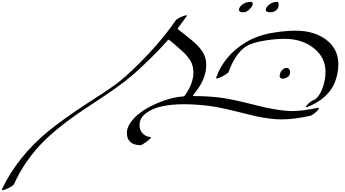

<svg xmlns="http://www.w3.org/2000/svg" viewBox="-1058 -1240 3691 2052"><path d="M1543 -1109Q1496 -1109 1496 -1133Q1496 -1164 1532.5 -1192Q1569 -1220 1619 -1220Q1643 -1220 1643 -1200Q1643 -1177 1611.5 -1143Q1580 -1109 1543 -1109ZM1831 -1109Q1783 -1109 1783 -1133Q1783 -1163 1820 -1191.5Q1857 -1220 1907 -1220Q1920 -1220 1920 -1186Q1920 -1157 1896 -1133Q1872 -1109 1831 -1109ZM-907 725Q-916 747 -980 776Q-1038 802 -1038 786Q-1039 784 -1037 781Q-869 432 -545 165Q-380 30 -111 -145Q-80 -165 -10.5 -210Q59 -255 94 -278.5Q129 -302 181 -340.5Q233 -379 275 -416Q423 -547 569 -708Q715 -869 819 -1021Q834 -1042 898 -1067Q943 -1084 939 -1072Q939 -1070 937 -1067Q888 -999 845 -942Q837 -932 846 -926Q981 -821 1019 -787Q1078 -734 1112 -678Q1146 -622 1146 -545Q1146 -387 1009 -228Q1004 -222 1006.5 -217.5Q1009 -213 1016 -213Q1161 -213 1285 -198Q1364 -188 1452 -169Q1540 -150 1642.5 -124Q1745 -98 1804 -86Q1965 -53 2068 -53Q2175 -53 2340 -88Q2355 -91 2349 -78Q2337 -54 2294 -22Q2272 -5 2260 -3Q2085 36 1948 36Q1841 36 1680 3Q1659 -2 1463.5 -50Q1268 -98 1162 -110Q1024 -126 905 -126Q774 -126 670 -103Q566 -80 499.5 -28Q433 24 433 99Q433 148 464.5 183.5Q496 219 548 225Q573 227 510 273Q457 312 444 312Q298 309 298 179Q298 127 336 71Q415 -42 588 -121.5Q761 -201 900 -209Q912 -211 917 -218Q1009 -348 1009 -465Q1009 -539 976.5 -592Q944 -645 885 -698Q799 -776 752 -812Q743 -820 735 -810Q579 -633 364 -442Q278 -368 170.5 -292.5Q63 -217 -67 -132Q-197 -47 -268 4Q-433 121 -558.5 239Q-684 357 -780 498Q-851 603 -907 725ZM2224 -96Q2209 -91 2212 -100Q2219 -119 2260 -151Q2279 -166 2291 -170Q2304 -173 2312 -179Q2359 -216 2390 -300.5Q2421 -385 2421 -472Q2421 -618 2307 -716Q2179 -825 1984 -825Q1879 -825 1760 -804.5Q1641 -784 1576 -747Q1512 -707 1463 -631.5Q1414 -556 1386 -472Q1382 -458 1322 -426Q1251 -388 1252 -409Q1252 -410 1253 -412Q1336 -646 1568 -787Q1695 -864 1865 -891Q1994 -912 2104 -912Q2301 -912 2429.5 -814.5Q2558 -717 2558 -551Q2558 -444 2512.5 -342Q2467 -240 2358 -165Q2294 -121 2224 -96ZM1962 -399Q1950 -399 1940.5 -406.5Q1931 -414 1931 -427Q1931 -458 1952.5 -486Q1974 -514 2005 -514Q2022 -514 2032.5 -500.5Q2043 -487 2043 -469Q2043 -440 2025 -424Q1994 -399 1962 -399Z"/></svg>

Font: Joscelyn
Style: Regular
Weight: 400
Designer: Peter S. Baker
Version: Version 1.012